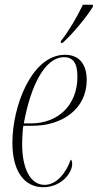

<svg xmlns="http://www.w3.org/2000/svg" viewBox="-20 -776 410 806"><path d="M236 -604 235 -596H243C289 -638 344 -705 370 -748V-756H328C302 -702 269 -646 236 -604ZM162 10C235 10 283 -48 283 -88C283 -100 280 -104 277 -106C257 -49 217 0 167 0C108 0 73 -68 73 -170C73 -201 76 -240 78 -248H116C242 -248 344 -319 344 -440C344 -507 312 -546 253 -546C113 -546 32 -330 32 -177C32 -54 84 10 162 10ZM110 -258H80C109 -418 169 -536 249 -536C286 -536 305 -512 305 -454C305 -334 223 -258 110 -258Z"/></svg>

Font: Noto Serif Display ExtraCondensed ExtraLight
Style: Italic
Weight: 200
Width: 2
Italic angle: -12°
Designer: Monotype Design Team
Foundry: Monotype Imaging Inc.
Version: Version 2.009